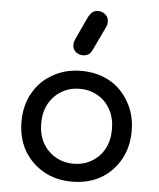

<svg xmlns="http://www.w3.org/2000/svg" viewBox="-58 -904 791 958"><g transform="rotate(5 337.5 -425.5)"><path d="M337.9 3.9Q256.8 3.9 195.3 -31.2Q132.8 -67.4 96.7 -128.9Q61.5 -192.4 61.5 -273.4Q61.5 -355.5 97.7 -418Q132.8 -480.5 195.3 -514.6Q256.8 -550.8 337.9 -550.8Q418 -550.8 480.5 -515.6Q542 -480.5 577.1 -417Q613.3 -355.5 613.3 -273.4Q613.3 -192.4 578.1 -129.9Q543 -67.4 481.4 -31.2Q418.9 3.9 337.9 3.9ZM337.9 -85.9Q389.6 -85.9 429.7 -110.4Q469.7 -133.8 492.2 -175.8Q514.6 -217.8 514.6 -273.4Q514.6 -328.1 492.2 -370.1Q469.7 -413.1 429.7 -436.5Q389.6 -460.9 337.9 -460.9Q286.1 -460.9 246.1 -436.5Q206.1 -413.1 182.6 -370.1Q160.2 -328.1 160.2 -273.4Q160.2 -217.8 182.6 -175.8Q206.1 -133.8 246.1 -110.4Q286.1 -85.9 337.9 -85.9ZM337.9 -628.9Q318.4 -628.9 301.8 -641.6Q286.1 -655.3 286.1 -676.8Q286.1 -683.6 287.1 -690.4Q289.1 -696.3 293 -706.1Q310.5 -743.2 344.7 -817.4Q355.5 -837.9 366.2 -846.7Q377.9 -855.5 396.5 -855.5Q416 -855.5 431.6 -841.8Q447.3 -828.1 447.3 -805.7Q447.3 -800.8 446.3 -794.9Q445.3 -789.1 442.4 -782.2Q422.9 -742.2 385.7 -663.1Q376 -641.6 364.3 -635.7Q351.6 -628.9 337.9 -628.9Z"/></g></svg>

Font: Abed
Style: Bold
Weight: 700
Designer: Johan Aakerlund
Version: Version 3.105